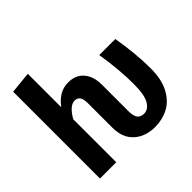

<svg xmlns="http://www.w3.org/2000/svg" viewBox="-185 -949 1159 1159"><g transform="rotate(-45 394.0 -369.5)"><path d="M746 -254Q746 -159 713.5 -98.5Q681 -38 629 -11Q577 16 515 16Q433 16 381 -30.5Q329 -77 329 -165V-371Q329 -409 317.5 -425Q306 -441 284 -441Q240 -441 198 -367V0H59V-741L198 -755V-470Q227 -508 259.5 -527Q292 -546 334 -546Q397 -546 432.5 -504.5Q468 -463 468 -391V-165Q468 -125 482 -106.5Q496 -88 524 -88Q560 -88 583.5 -127Q607 -166 607 -261Q607 -380 583 -530H720Q746 -378 746 -254Z"/></g></svg>

Font: Fira Sans Condensed SemiBold
Style: Regular
Weight: 600
Width: 3
Designer: bBox Type GmbH & Carrois Corporate GbR & Edenspiekermann AG
Foundry: bBox Type GmbH & Carrois Corporate GbR & Edenspiekermann AG
Version: Version 4.301